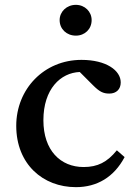

<svg xmlns="http://www.w3.org/2000/svg" viewBox="-20 -763 544 792"><path d="M293 9C380 9 450 -32 494 -115L462 -143C422 -94 383 -74 325 -74C230 -74 159 -142 159 -267C159 -396 230 -463 309 -466L363 -412C390 -385 405 -377 431 -377C460 -377 478 -395 478 -423C478 -472 419 -516 316 -516C162 -516 47 -396 47 -244C47 -86 157 9 293 9ZM226 -680C226 -643 255 -616 293 -616C330 -616 358 -643 358 -680C358 -715 330 -743 293 -743C255 -743 226 -715 226 -680Z"/></svg>

Font: TPK Tissa Web Medium
Style: Regular
Weight: 500
Designer: Jacques Le Bailly, Suppakit Chalermlarp | Katatrad Co.,Ltd.
Foundry: Jacques Le Bailly, Cadson Demak Co.,Ltd.
Version: Version 5.000;Glyphs 3.1.2 (3151)